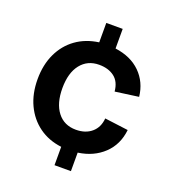

<svg xmlns="http://www.w3.org/2000/svg" viewBox="-144 -795 903 1012"><g transform="rotate(20 308.0 -289.0)"><path d="M278 110V7Q205 -2 151.5 -41Q98 -80 68.5 -142.5Q39 -205 39 -286Q39 -367 68.5 -429.5Q98 -492 151.5 -530.5Q205 -569 278 -579V-688H370V-578Q459 -566 512 -513.5Q565 -461 574 -381L443 -363Q438 -417 404.5 -442.5Q371 -468 319 -468Q254 -468 216 -420Q178 -372 178 -286Q178 -201 215.5 -152.5Q253 -104 319 -104Q373 -104 407 -133Q441 -162 445 -213L577 -196Q568 -112 512 -59Q456 -6 370 6V110Z"/></g></svg>

Font: BDO Grotesk DemiBold
Style: Regular
Weight: 600
Designer: Deni Anggara
Foundry: Lokal Container
Version: Version 2.000